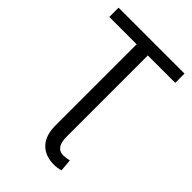

<svg xmlns="http://www.w3.org/2000/svg" viewBox="-268 -815 1132 1132"><g transform="rotate(45 298.5 -249.0)"><path d="M464.4 204.6Q439 213.4 409.7 213.4Q335.4 213.4 293.7 169.9Q252 126.5 252 43.5V-633.8H23.9V-710.9H573.7V-633.8H345.2V43.5Q345.2 135.7 409.7 135.7Q430.2 135.7 457.5 128.9Z"/></g></svg>

Font: Roboto
Style: Regular
Weight: 400
Designer: Google
Version: Version 2.001047; 2015